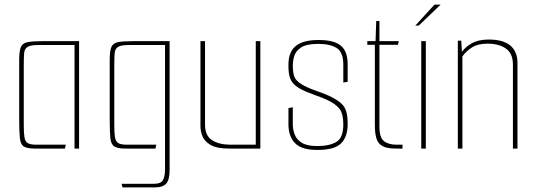

<svg xmlns="http://www.w3.org/2000/svg" viewBox="-20 -650 2348 840"><path d="M133 0Q99 0 84.5 -9Q70 -18 67 -45Q64 -72 64 -125V-387Q64 -426 71 -443.5Q78 -461 100 -465.5Q122 -470 167 -470H326V0H306V-453H147Q113 -453 100 -444.5Q87 -436 85.5 -416.5Q84 -397 84 -362V-103Q84 -68 87 -49.5Q90 -31 101.5 -24Q113 -17 138 -17H268L264 0Z M516 170 512 154H654Q684 154 693 138Q702 122 702 90V-453H543Q509 -453 496 -444.5Q483 -436 481.5 -416.5Q480 -397 480 -362V-103Q480 -68 483 -49.5Q486 -31 497.5 -24Q509 -17 534 -17H664L660 0H529Q495 0 480.5 -9Q466 -18 463 -45Q460 -72 460 -125V-387Q460 -426 467 -443.5Q474 -461 496 -465.5Q518 -470 563 -470H722V93Q722 136 707.5 153Q693 170 655 170Z M983 0Q929 0 902 -15.5Q875 -31 866 -53.5Q857 -76 857 -98V-470H877V-105Q877 -56 908 -36.5Q939 -17 988 -17H1099V-470H1119V0Z M1368 6Q1300 6 1271 -23.5Q1242 -53 1242 -106V-177L1261 -181V-106Q1261 -83 1269.5 -61Q1278 -39 1301 -25Q1324 -11 1368 -11Q1421 -11 1451.5 -29Q1482 -47 1482 -106Q1482 -151 1466 -173Q1450 -195 1409 -214Q1403 -217 1387.5 -223Q1372 -229 1354 -235.5Q1336 -242 1321.5 -248Q1307 -254 1302 -257Q1280 -268 1267 -280.5Q1254 -293 1248 -311.5Q1242 -330 1242 -359V-368Q1242 -422 1273.5 -448.5Q1305 -475 1374 -475Q1442 -475 1471.5 -450Q1501 -425 1501 -369V-292L1482 -289V-367Q1482 -421 1453.5 -439.5Q1425 -458 1373 -458Q1321 -458 1297.5 -442.5Q1274 -427 1267.5 -405Q1261 -383 1261 -364Q1261 -324 1271.5 -307Q1282 -290 1312 -274Q1328 -266 1349 -258Q1370 -250 1389.5 -243Q1409 -236 1419 -231Q1467 -209 1484 -185Q1501 -161 1501 -113V-107Q1501 -52 1472.5 -23Q1444 6 1368 6Z M1712 0Q1674 0 1654 -10.5Q1634 -21 1627 -44Q1620 -67 1620 -102V-454H1587V-470H1623L1626 -558H1640V-470H1725L1721 -454H1640V-95Q1640 -48 1660 -32.5Q1680 -17 1715 -17H1741V0Z M1823 -470H1843V0H1823ZM1797 -538 1881 -630H1908L1812 -538Z M1983 -472H1998L2001 -423Q2017 -446 2045.5 -461.5Q2074 -477 2118 -477Q2182 -477 2213 -450.5Q2244 -424 2244 -374V0H2224V-368Q2224 -416 2193.5 -437.5Q2163 -459 2113 -459Q2071 -459 2045 -442.5Q2019 -426 2003 -403V0H1983Z"/></svg>

Font: Smooch Sans Thin Thin
Style: Regular
Weight: 250
Version: Version 1.010